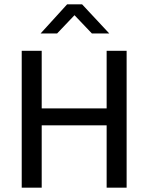

<svg xmlns="http://www.w3.org/2000/svg" viewBox="-20 -864 682 884"><path d="M80 0V-630H172V-365H471V-630H563V0H471V-287H172V0ZM289 -844H358L483 -710H403L323 -794L243 -710H167Z"/></svg>

Font: Ek Mukta
Style: Regular
Weight: 400
Designer: Girish Dalvi and Yashodeep Gholap
Foundry: Ek Type
Version: Version 2.538;PS 1.001;hotconv 16.6.51;makeotf.lib2.5.65220;